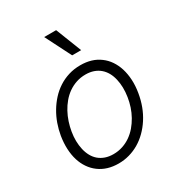

<svg xmlns="http://www.w3.org/2000/svg" viewBox="-186 -904 963 1038"><g transform="rotate(-30 295.5 -385.0)"><path d="M55.8 -275.2Q61.8 -311.1 74 -345.5Q86.3 -380 104.6 -410.7Q122.9 -441.4 146.7 -467.5Q170.5 -493.6 199.8 -512.6Q229 -531.6 263.5 -542.3Q297.9 -552.9 337 -552.9Q409.8 -552.9 458.1 -516.3Q482.2 -498.6 499.6 -473Q517 -447.4 527 -415.5Q536.9 -383.5 539.1 -345.7Q541.2 -307.9 534.1 -265.6Q520.6 -183.9 480.1 -121.4Q459.9 -90.2 434.8 -65.5Q409.8 -40.8 380.9 -23.8Q351.9 -6.7 319.6 2.3Q287.3 11.4 252.5 11.4Q181.1 11.4 131.7 -25.2Q107.2 -43.3 89.7 -68.9Q72.1 -94.5 62.3 -126.2Q52.6 -158 50.8 -195.5Q49 -233 55.8 -275.2ZM119.3 -156.2Q125 -131.4 136.2 -111Q147.4 -90.6 164.2 -76.3Q181.1 -62.1 203.3 -54.3Q225.5 -46.5 253.2 -46.5Q284.1 -46.5 311.3 -55.6Q338.4 -64.6 361.3 -80.6Q384.2 -96.6 402.9 -118.4Q421.5 -140.3 435.7 -165.7Q449.9 -191.1 459.2 -219.1Q468.4 -247.2 472.7 -275.2Q482.2 -335.2 470.5 -385.3Q464.8 -410.5 453.5 -430.8Q442.1 -451 425.4 -465.4Q408.7 -479.8 386.4 -487.6Q364 -495.4 336.6 -495.4Q305.4 -495.4 278.1 -486.2Q250.7 -476.9 228 -460.9Q205.3 -445 186.8 -422.9Q168.3 -400.9 154.5 -375.4Q140.6 -349.8 131.4 -321.9Q122.2 -294 117.5 -265.6Q107.6 -207.4 119.3 -156.2ZM244.7 -782.3H319.2L382.5 -621.1H326.3Z"/></g></svg>

Font: Inter P Light
Style: Italic
Weight: 300
Italic angle: 9.39999°
Designer: Rasmus Andersson
Foundry: rsms
Version: Version 3.018;git-588b23468